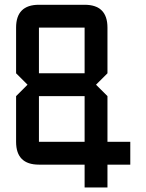

<svg xmlns="http://www.w3.org/2000/svg" viewBox="-20 -704 626 821"><path d="M48.8 -585.9Q48.8 -683.6 146.5 -683.6H341.8Q439.5 -683.6 439.5 -585.9V-390.6L390.6 -341.8L439.5 -293V-97.7H537.1V0H439.5V97.7H341.8V0H146.5Q48.8 0 48.8 -97.7V-293L97.7 -341.8L48.8 -390.6ZM146.5 -585.9V-390.6H341.8V-585.9ZM341.8 -293H146.5V-97.7H341.8Z"/></svg>

Font: BabelStone Runic Norn
Style: Regular
Weight: 400
Designer: Andrew West
Foundry: BabelStone
Version: Version 3.002 March 14, 2022